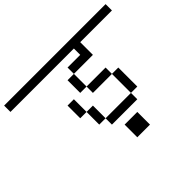

<svg xmlns="http://www.w3.org/2000/svg" viewBox="-169 -951 1338 1338"><g transform="rotate(-45 500.0 -282.0)"><path d="M1000 -625V-687.5H0V-625H625V-562.5H500V-500H437.5Q437.5 -500 437.5 -375H500V-312.5H687.5V-125H437.5V-62.5H687.5V-125H750V-312.5H687.5V-375H500Q500 -375 500 -500H687.5Q687.5 -500 687.5 -625ZM500 0Q500 0 500 125H625Q625 125 625 0ZM437.5 -125Q437.5 -125 437.5 -250H375Q375 -250 375 -125ZM375 -250Q375 -250 375 -375H312.5Q312.5 -375 312.5 -250Z"/></g></svg>

Font: CalcUnifontExMono
Style: Regular
Weight: 500
Version: Version 15.0.06